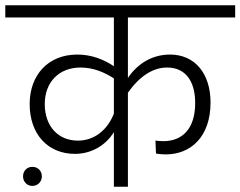

<svg xmlns="http://www.w3.org/2000/svg" viewBox="-36 -705 908 725"><path d="M447 -639H852V-685H-16V-639H394V-455C355 -481 309 -499 256 -499C145 -499 76 -421 76 -312C76 -199 144 -124 247 -124C306 -124 361 -153 394 -206V0H447V-355C491 -417 541 -450 595 -450C665 -450 701 -398 701 -316C701 -217 651 -172 581 -172C570 -172 561 -173 551 -174L553 -125C567 -123 578 -122 590 -122C683 -122 759 -187 759 -318C759 -426 701 -499 606 -499C542 -499 486 -468 447 -411ZM258 -174C184 -174 133 -228 133 -312C133 -394 186 -450 268 -450C317 -450 358 -432 394 -409V-276C370 -214 320 -174 258 -174ZM86 -75C66 -75 51 -60 51 -39C51 -19 66 -3 86 -3C107 -3 122 -19 122 -39C122 -60 107 -75 86 -75Z"/></svg>

Font: FiraGO Light
Style: Regular
Weight: 300
Designer: bBox Type
Foundry: bBox Type GmbH
Version: Version 1.001;PS 001.001;hotconv 1.0.88;makeotf.lib2.5.64775